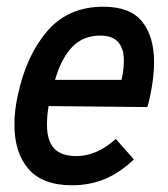

<svg xmlns="http://www.w3.org/2000/svg" viewBox="-20 -542 500 572"><path d="M439 -357Q439 -312 428 -260Q423 -235 419 -223L125 -226Q120 -200 120 -170Q120 -123 141 -100Q162 -77 208 -77Q268 -77 325 -128L379 -67Q334 -25 289.5 -7.5Q245 10 195 10Q107 10 65 -38.5Q23 -87 23 -170Q23 -214 33 -258Q58 -376 120.5 -449Q183 -522 288 -522Q368 -522 403.5 -477.5Q439 -433 439 -357ZM144 -304H342Q349 -333 349 -361Q349 -436 279 -436Q228 -436 195.5 -402.5Q163 -369 144 -304Z"/></svg>

Font: Decalotype Medium Italic
Style: Regular
Weight: 500
Italic angle: -12°
Designer: Alfredo Marco Pradil
Foundry: Alfredo Marco Pradil
Version: Version 1.0